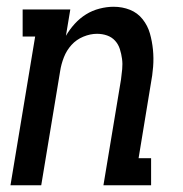

<svg xmlns="http://www.w3.org/2000/svg" viewBox="-20 -548 540 568"><path d="M11 0 84 -440H47V-520H188L175 -442Q186 -461 201 -477.5Q216 -494 234.5 -505.5Q253 -517 274.5 -522.5Q296 -528 316 -528Q342 -528 364.5 -519Q387 -510 402 -491Q417 -472 423.5 -449Q430 -426 432.5 -401Q435 -376 433 -350.5Q431 -325 426 -299L390 -80H427V0H286L338 -313Q340 -328 341.5 -343.5Q343 -359 341 -374Q339 -389 334.5 -403Q330 -417 320.5 -427.5Q311 -438 297 -443Q283 -448 267 -448Q247 -448 226.5 -439.5Q206 -431 191.5 -415Q177 -399 169 -378.5Q161 -358 158 -338L102 0Z"/></svg>

Font: Iosevka Curly Slab Medium
Style: Italic
Weight: 500
Italic angle: -9°
Monospace: yes
Designer: Belleve Invis
Foundry: Belleve Invis
Version: Version 22.1.2; ttfautohint (v1.8.4)